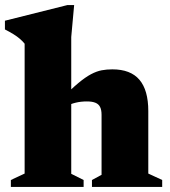

<svg xmlns="http://www.w3.org/2000/svg" viewBox="-28 -740 674 760"><path d="M336 -27.5 374 -48V-285.5Q374 -305 368.2 -316.5Q362.5 -328 349.8 -333.2Q337 -338.5 316 -338.5Q292 -338.5 271.5 -333.5Q251 -328.5 234 -319.5L215 -348Q253.5 -387.5 281.8 -411Q310 -434.5 332.2 -446.2Q354.5 -458 374.5 -461.8Q394.5 -465.5 416.5 -465.5Q489 -465.5 524 -424.2Q559 -383 559 -300.5V-53L614 -27.5V0H336ZM303 0H15V-27.5L69.5 -53V-567Q61.5 -577 50.8 -586.2Q40 -595.5 25.5 -604.5Q11 -613.5 -8.5 -623.5V-658L239 -720H265.5L254 -593.5V-52L303 -27.5Z"/></svg>

Font: Newsreader 16pt 16pt ExtraBold
Style: Regular
Weight: 800
Version: Version 1.003